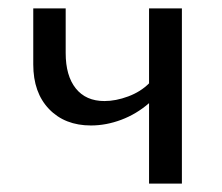

<svg xmlns="http://www.w3.org/2000/svg" viewBox="-20 -436 527 456"><path d="M412 -416V0H334V-191Q304 -165 268 -151.5Q232 -138 196 -138Q134 -138 96.5 -177Q59 -216 59 -283V-416H136V-310Q136 -256 160 -226Q184 -196 228 -196Q255 -196 284.5 -207Q314 -218 334 -238V-416Z"/></svg>

Font: Ysabeau Medium
Style: Regular
Weight: 500
Designer: Christian Thalmann (Catharsis Fonts)
Version: Version 0.003